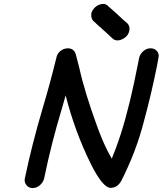

<svg xmlns="http://www.w3.org/2000/svg" viewBox="-20 -947 825 974"><path d="M146 7Q126 7 114 -8Q105 -19 105 -34Q105 -38 106 -42Q143 -218 195 -393Q234 -523 266 -654Q271 -681 298 -696Q311 -702 323 -702Q357 -702 365 -669Q373 -636 382 -604Q409 -480 475 -300Q509 -207 546 -144Q546 -143 547 -143V-142Q568 -193 585 -244L594 -271Q640 -416 681 -629L686 -654Q691 -674 707.5 -688Q724 -702 744 -702Q764 -702 776 -688Q785 -678 785 -664Q785 -659 784 -654L777 -616Q749 -475 711 -335Q671 -178 595 -29Q575 6 541 6Q502 6 442 -113Q360 -278 313 -463L293 -393Q240 -218 204 -42Q199 -22 182.5 -7.5Q166 7 146 7ZM480 -816Q470 -826 459 -836Q445 -846 443 -865V-878Q446 -891 455 -902Q468 -919 489 -925Q497 -927 503 -927Q515 -927 524 -920Q551 -897 576 -874L580 -870L593 -858Q596 -856 598 -853Q609 -843 620 -834Q635 -823 637 -805V-800Q637 -796 636 -792Q634 -779 625 -767Q612 -751 590 -744Q583 -742 576 -742Q564 -742 554 -749Q529 -772 503 -796Q501 -797 499 -799Q499 -800 498 -801Q491 -806 485 -812H484Z"/></svg>

Font: Bad Comic
Style: Italic
Weight: 400
Italic angle: -11°
Designer: GGBotNet
Foundry: GGBotNet
Version: 0.95